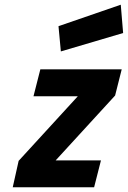

<svg xmlns="http://www.w3.org/2000/svg" viewBox="-20 -794 542 814"><path d="M122 -386C122 -386 310 -386 310 -386C310 -386 59 -112 59 -112C59 -112 34 0 34 0C34 0 379 0 379 0C379 0 408 -114 408 -114C408 -114 216 -114 216 -114C216 -114 468 -389 468 -389C468 -389 496 -500 496 -500C496 -500 151 -500 151 -500C151 -500 122 -386 122 -386ZM502 -654C502 -654 492 -774 492 -774C492 -774 228 -683 228 -683C228 -683 238 -576 238 -576C238 -576 502 -654 502 -654Z"/></svg>

Font: My Font
Style: Bold Italic
Weight: 500
Version: Version 0.001